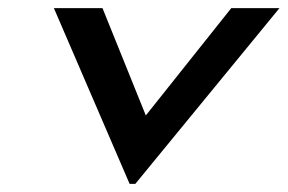

<svg xmlns="http://www.w3.org/2000/svg" viewBox="-20 -462 710 474"><path d="M113 -442 300 -8H314L670 -442H551L340 -177L233 -442Z"/></svg>

Font: Charger Eco
Style: Obl
Weight: 1000
Designer: Jasper
Foundry: Cannot Into Space Fonts
Version: Version 1.1